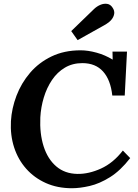

<svg xmlns="http://www.w3.org/2000/svg" viewBox="-20 -983 730 1019"><path d="M408 -716Q447 -716 492.5 -703.5Q538 -691 577 -667H578L577 -709H654L642 -476H576Q567 -559 527 -603.5Q487 -648 417 -648Q365 -648 324.5 -624Q284 -600 256 -558.5Q228 -517 212.5 -465.5Q197 -414 194 -360Q190 -274 211.5 -206.5Q233 -139 278.5 -100Q324 -61 391 -60Q451 -59 516 -88.5Q581 -118 632 -184L671 -144Q619 -77 563.5 -42.5Q508 -8 456 4Q404 16 362 16Q285 16 223.5 -11.5Q162 -39 119 -87.5Q76 -136 55 -200.5Q34 -265 38 -340Q42 -408 67.5 -475Q93 -542 139.5 -596.5Q186 -651 253.5 -683.5Q321 -716 408 -716ZM392 -770 358 -818 480 -936Q495 -950 513 -957.5Q531 -965 548.5 -962.5Q566 -960 577 -943Q589 -926 586 -909Q583 -892 571 -878Q559 -864 542 -854Z"/></svg>

Font: Lora
Style: Bold Italic
Weight: 700
Italic angle: -3°
Designer: Olga Karpushina, Alexei Vanyashin (Cyrillic)
Foundry: Cyreal
Version: Version 3.004